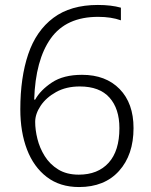

<svg xmlns="http://www.w3.org/2000/svg" viewBox="-20 -745 611 775"><path d="M62 -304Q62 -432 94 -526.5Q126 -621 195.5 -673Q265 -725 375 -725Q429 -725 468 -714V-663Q429 -677 376 -677Q247 -677 185 -590Q123 -503 118 -343H122Q143 -381 189.5 -412Q236 -443 311 -443Q407 -443 463 -385.5Q519 -328 519 -228Q519 -120 460.5 -55Q402 10 299 10Q222 10 169 -30.5Q116 -71 89 -141.5Q62 -212 62 -304ZM298 -40Q375 -40 418.5 -88Q462 -136 462 -228Q462 -306 422 -351Q382 -396 302 -396Q247 -396 206.5 -373.5Q166 -351 144 -318Q122 -285 122 -253Q122 -221 131 -184.5Q140 -148 160.5 -115Q181 -82 215 -61Q249 -40 298 -40Z"/></svg>

Font: Noto Traditional Nushu Light
Style: Regular
Weight: 300
Designer: LIU Zhao
Foundry: LiuZhao Studio
Version: Version 2.003; ttfautohint (v1.8.4.7-5d5b)